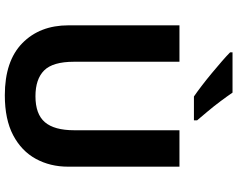

<svg xmlns="http://www.w3.org/2000/svg" viewBox="-114 -860 984 796"><g transform="rotate(90 378.0 -462.0)"><path d="M671 -252Q671 -178 638.5 -118.5Q606 -59 540.5 -24.5Q475 10 375 10Q233 10 159 -62.5Q85 -135 85 -254V-714H236V-277Q236 -189 272 -153Q308 -117 379 -117Q453 -117 486.5 -156Q520 -195 520 -278V-714H671ZM364 -934Q379 -912 399.5 -884.5Q420 -857 441.5 -831.5Q463 -806 479 -787V-774H380Q361 -787 335.5 -806.5Q310 -826 283.5 -848Q257 -870 234 -890Q211 -910 197 -924V-934Z"/></g></svg>

Font: Noto Sans Tangsa
Style: Regular
Weight: 400
Designer: David Williams
Foundry: Google LLC
Version: Version 1.504